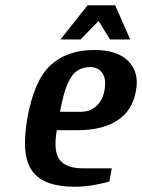

<svg xmlns="http://www.w3.org/2000/svg" viewBox="-20 -700 540 730"><path d="M263 10Q147 10 103 -49Q59 -108 84 -250Q109 -393 171.5 -451.5Q234 -510 339 -510Q425 -510 467.5 -468Q510 -426 497 -355Q484 -280 427 -242.5Q370 -205 276 -205H196Q182 -126 206.5 -93Q231 -60 295 -60H405L396 -10Q373 -3 337 3.5Q301 10 263 10ZM208 -275H288Q322 -275 346 -296.5Q370 -318 377 -355Q385 -400 369 -422.5Q353 -445 323 -445Q296 -445 274.5 -431.5Q253 -418 237 -381.5Q221 -345 208 -275ZM210 -550 313 -680H418L475 -550H398L355 -620L286 -550Z"/></svg>

Font: Cuprum
Style: Bold Italic
Weight: 700
Italic angle: -10°
Designer: Jovanny Lemonad
Foundry: Jovanny Lemonad
Version: Version 3.000